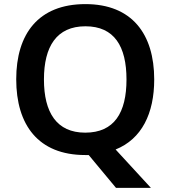

<svg xmlns="http://www.w3.org/2000/svg" viewBox="-20 -745 830 935"><path d="M731 -358C731 -580 622 -725 396 -725C166 -725 59 -579 59 -359C59 -137 166 10 395 10C401 10 406 10 412 10L545 170H715L543 -17C670 -68 731 -192 731 -358ZM194 -358C194 -519 256 -617 396 -617C537 -617 596 -519 596 -358C596 -197 537 -99 395 -99C256 -99 194 -197 194 -358Z"/></svg>

Font: Noto Sans Arabic SemBd
Style: Regular
Weight: 600
Designer: Monotype Design Team, Nadine Chahine, Nizar Qandah and Khaled Hosny
Foundry: Monotype Imaging Inc.
Version: Version 2.012